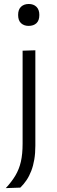

<svg xmlns="http://www.w3.org/2000/svg" viewBox="-20 -750 288 964"><path d="M9 194.5Q38.5 163 57.2 131.5Q76 100 84.8 61.8Q93.5 23.5 93.5 -28.5V-219.5V-269.5Q93.5 -312.5 93.5 -350Q93.5 -387.5 93.5 -423Q93.5 -458.5 93.5 -495.5L157.5 -497.5Q157.5 -460.5 157.5 -424.8Q157.5 -389 157.5 -351.2Q157.5 -313.5 157.5 -269.5Q157.5 -209.5 157.5 -165.2Q157.5 -121 157.5 -86Q157.5 -51 157.5 -18.5Q157.5 19.5 152.2 50.8Q147 82 137 108Q127 134 113 154.8Q99 175.5 82 192ZM123.5 -620Q100.5 -620 85.8 -633.5Q71 -647 71 -675Q71 -702.5 85.8 -716.2Q100.5 -730 124.5 -730Q148.5 -730 163 -715.8Q177.5 -701.5 177.5 -675Q177.5 -647 163 -633.5Q148.5 -620 123.5 -620Z"/></svg>

Font: Commissioner Thin Light
Style: Regular
Weight: 300
Version: Version 1.000